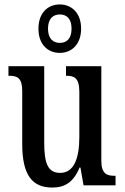

<svg xmlns="http://www.w3.org/2000/svg" viewBox="-20 -834 561 864"><path d="M249 -596C302 -596 345 -634 345 -705C345 -776 302 -814 249 -814C195 -814 153 -776 153 -705C153 -634 195 -596 249 -596ZM249 -641C221 -641 196 -658 196 -705C196 -752 221 -769 249 -769C278 -769 302 -752 302 -705C302 -658 278 -641 249 -641ZM215 10C270 10 310 -12 338 -80H342L356 0H500V-43H495C462 -43 436 -51 436 -110V-536H277V-493H280C313 -493 337 -484 337 -421V-217C337 -120 312 -56 251 -56C194 -56 179 -101 179 -193V-536H18V-493H22C58 -493 80 -483 80 -425V-186C80 -49 123 10 215 10Z"/></svg>

Font: Noto Serif Ethiopic ExtraCondensed Medium
Style: Regular
Weight: 500
Width: 2
Designer: Monotype Design Team
Foundry: Monotype Imaging Inc.
Version: Version 2.102